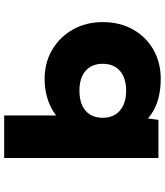

<svg xmlns="http://www.w3.org/2000/svg" viewBox="45 -825 791 921"><g transform="rotate(-90 440.5 -364.5)"><path d="M522 11Q475 11 434.5 1Q394 -9 364 -27.5Q334 -46 314.5 -68.5Q295 -91 290 -115L342 -118L326 0H143V-740H347V-404L291 -412Q297 -438 317 -462Q337 -486 367.5 -505Q398 -524 437.5 -535Q477 -546 522 -546Q600 -546 661.5 -510Q723 -474 759 -411Q795 -348 795 -267Q795 -185 759.5 -122Q724 -59 662.5 -24Q601 11 522 11ZM466 -155Q507 -155 536 -168.5Q565 -182 580 -207Q595 -232 595 -267Q595 -303 579.5 -328Q564 -353 535.5 -366Q507 -379 466 -379Q425 -379 396 -366Q367 -353 351.5 -328Q336 -303 336 -267Q336 -232 351.5 -207Q367 -182 396 -168.5Q425 -155 466 -155Z"/></g></svg>

Font: Lexend Giga Black
Style: Regular
Weight: 900
Designer: Bonnie Shaver-Troup, Thomas Jockin
Foundry: Lexend
Version: Version 1.007